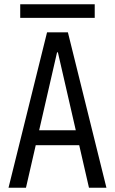

<svg xmlns="http://www.w3.org/2000/svg" viewBox="-20 -882 540 902"><path d="M20 0 201 -730H299L480 0H398L252 -636H248L102 0ZM112 -200V-270H388V-200ZM75 -798V-862H425V-798Z"/></svg>

Font: M PLUS Code Latin
Style: Regular
Weight: 400
Designer: Coji Morishita
Foundry: UNDERFOREST DESIGN
Version: Version 1.002; ttfautohint (v1.8.3)